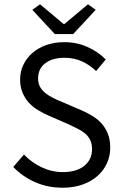

<svg xmlns="http://www.w3.org/2000/svg" viewBox="-20 -865 574 897"><path d="M272 12Q203 12 144 -14Q85 -40 42 -85L92 -143Q127 -106 174.5 -83.5Q222 -61 273 -61Q338 -61 374 -90.5Q410 -120 410 -168Q410 -193 401.5 -210.5Q393 -228 378.5 -240.5Q364 -253 344 -263Q324 -273 301 -284L207 -325Q184 -335 160 -349Q136 -363 117 -383Q98 -403 86 -430.5Q74 -458 74 -494Q74 -531 89.5 -563Q105 -595 132.5 -618.5Q160 -642 197.5 -655Q235 -668 280 -668Q339 -668 389 -645.5Q439 -623 474 -587L429 -533Q399 -562 362.5 -578.5Q326 -595 280 -595Q225 -595 191.5 -569.5Q158 -544 158 -499Q158 -475 167.5 -458.5Q177 -442 193 -429.5Q209 -417 228 -407.5Q247 -398 267 -390L360 -350Q388 -338 413 -322.5Q438 -307 456 -286.5Q474 -266 484.5 -238.5Q495 -211 495 -175Q495 -136 479.5 -102Q464 -68 435 -42.5Q406 -17 365 -2.5Q324 12 272 12ZM236 -706 131 -819 167 -845 277 -753H281L391 -845L427 -819L322 -706Z"/></svg>

Font: Pinyin1712
Style: Regular
Weight: 400
Version: Version 1